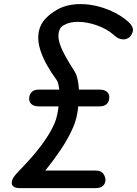

<svg xmlns="http://www.w3.org/2000/svg" viewBox="-20 -946 686 962"><path d="M79.5 -3.5Q60 -3.5 50.5 -9.5Q41 -15.5 39.2 -24.5Q37.5 -33.5 41.2 -43.8Q45 -54 52 -63.5Q59.5 -73.5 77 -91.5Q94.5 -109.5 117.5 -134.5Q140.5 -159.5 165.5 -190Q190.5 -220.5 213.5 -255.5Q236.5 -290.5 253.5 -328.5Q261.5 -347.5 266.2 -369.5Q271 -391.5 273.5 -413H175.5Q149 -413 137 -424.8Q125 -436.5 126 -454.5Q127.5 -473 138.8 -485Q150 -497 176 -497H277Q275 -513 271.8 -525.8Q268.5 -538.5 263.5 -545.5Q237.5 -580.5 215.5 -619.5Q193.5 -658.5 181.5 -697Q169.5 -735.5 172 -769Q174.5 -809.5 198.2 -841Q222 -872.5 267 -898Q293 -912.5 322.2 -919Q351.5 -925.5 383 -925.5Q428.5 -925.5 473.8 -913.5Q519 -901.5 558.5 -880.8Q598 -860 626 -834Q648 -811.5 646.2 -794.8Q644.5 -778 632 -763Q624.5 -754.5 611.8 -750.5Q599 -746.5 583 -750.8Q567 -755 550.5 -770.5Q516.5 -801 466.2 -818.8Q416 -836.5 370.5 -836.5Q351 -836.5 333.2 -832.8Q315.5 -829 303 -821.5Q287 -814 280.8 -801.8Q274.5 -789.5 273 -775Q271 -751.5 280.8 -723.2Q290.5 -695 308.5 -662.8Q326.5 -630.5 349.5 -595Q361.5 -578 367.8 -552.5Q374 -527 375.5 -497H478Q504 -497 516.5 -485.2Q529 -473.5 527.5 -455.5Q526.5 -436.5 514.8 -424.8Q503 -413 477.5 -413H372Q369.5 -385 363.2 -358.5Q357 -332 347.5 -310.5Q322.5 -252.5 284.5 -196.2Q246.5 -140 207 -91.5H459Q484 -91.5 495.5 -78Q507 -64.5 508.5 -46Q508.5 -26.5 496 -15Q483.5 -3.5 459 -3.5Z"/></svg>

Font: Edu AU VIC WA NT Hand Medium
Style: Regular
Weight: 500
Version: Version 1.001